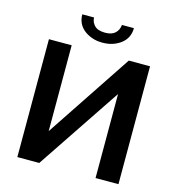

<svg xmlns="http://www.w3.org/2000/svg" viewBox="-128 -1008 1023 1117"><g transform="rotate(15 383.5 -450.0)"><path d="M79 0V-710H216V-193L560 -710H688V0H550V-506L211 0ZM384 -771Q348 -771 319.5 -781.5Q291 -792 270.5 -809Q250 -826 239.5 -849Q229 -872 229 -900H300Q300 -873 320 -852Q340 -831 384 -831Q405 -831 420 -836Q435 -841 445 -850.5Q455 -860 460.5 -872Q466 -884 468 -900H540Q540 -872 529.5 -849Q519 -826 498.5 -809Q478 -792 449.5 -781.5Q421 -771 384 -771Z"/></g></svg>

Font: Rising Sun
Style: Bold
Weight: 700
Designer: Matt McInerney, Pablo Impallari, Rodrigo Fuenzalida (Raleway font), Stephen Hutchings (Greek), Cristiano Sobral (main ch
Foundry: The Rising Sun Project Authors
Version: Version 4.327; ttfautohint (v1.8.4.7-5d5b-dirty)